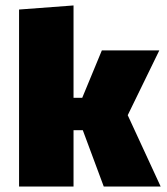

<svg xmlns="http://www.w3.org/2000/svg" viewBox="-20 -685 615 705"><path d="M284 -207H250V0H50V-650L250 -665V-326H282L354 -500H565L449 -262L570 0H361Z"/></svg>

Font: Changa ExtraLight ExtraBold
Style: Regular
Weight: 800
Version: Version 3.002; ttfautohint (v1.8.2)